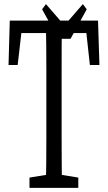

<svg xmlns="http://www.w3.org/2000/svg" viewBox="-20 -902 518 922"><path d="M121.6 0V-49.3L231 -66.9H247.6L356 -49.3V0ZM200.2 0Q201.7 -61 202.1 -122.1Q202.6 -183.1 202.6 -246.1Q202.6 -309.1 202.6 -371.6V-430.7Q202.6 -493.2 202.6 -555.4Q202.6 -617.7 202.1 -680.2Q201.7 -742.7 200.2 -803.2H277.3Q276.4 -743.2 276.1 -681.2Q275.9 -619.1 275.9 -556.6Q275.9 -494.1 275.9 -430.7V-371.6Q275.9 -310.5 275.9 -248.3Q275.9 -186 276.4 -123.8Q276.9 -61.5 277.3 0ZM21 -589.8 26.9 -803.2H450.7L457.5 -589.8H411.6L388.2 -803.2L424.3 -743.2H54.2L89.4 -803.2L64.9 -589.8ZM200.7 -882.3 321.3 -743.2H257.3L377.9 -882.3L396.5 -857.4L318.8 -715.8H260.7L182.1 -857.4Z"/></svg>

Font: Scarab Serif
Style: Regular
Weight: 400
Designer: John Roberts
Foundry: Scarab
Version: 1.0